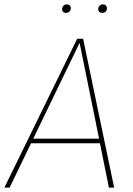

<svg xmlns="http://www.w3.org/2000/svg" viewBox="-29 -858 606 878"><path d="M428 -203H113L15 0H-9L324 -681H351L493 0H469ZM424 -224 335 -662 123 -224ZM255 -816Q255 -825 261 -831.5Q267 -838 276 -838Q285 -838 290 -833Q295 -828 295 -820Q295 -812 288.5 -805.5Q282 -799 273 -799Q265 -799 260 -803.5Q255 -808 255 -816ZM420 -816Q420 -825 426 -831.5Q432 -838 442 -838Q450 -838 455 -833Q460 -828 460 -820Q460 -811 454 -805Q448 -799 438 -799Q430 -799 425 -803.5Q420 -808 420 -816Z"/></svg>

Font: FiraGO Thin
Style: Italic
Weight: 100
Italic angle: -8°
Designer: bBox Type GmbH
Foundry: bBox Type GmbH
Version: Version 1.001